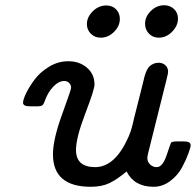

<svg xmlns="http://www.w3.org/2000/svg" viewBox="-20 -714 755 740"><path d="M68.8 -317.9Q68.8 -330.1 80.8 -355Q92.8 -379.9 113.8 -408Q134.8 -436 169.4 -457Q204.1 -478 243.2 -478Q286.1 -478 315.2 -453.1Q344.2 -428.2 344.2 -388.2Q344.2 -369.1 308.6 -276.1Q272.9 -183.1 272.9 -136.2Q272.9 -70.3 346.2 -69.8Q423.3 -69.8 474.1 -184.1Q477.1 -189.9 477.5 -191.9Q478 -193.8 480.5 -199.5Q482.9 -205.1 483.4 -207.5Q483.9 -210 487.1 -219.5Q490.2 -229 491.7 -236.6Q493.2 -244.1 497.6 -262Q502 -279.8 506.6 -297.4Q511.2 -314.9 518.6 -345Q525.9 -375 534.2 -407.2L536.1 -416Q539.1 -424.8 540.5 -429.9Q542 -435.1 546.4 -444.1Q550.8 -453.1 556.4 -458.5Q562 -463.9 571 -468Q580.1 -472.2 590.8 -472.2Q606.9 -472.2 617.4 -462.6Q627.9 -453.1 627.9 -437Q627.9 -432.1 623 -412.1L551.8 -127Q547.9 -112.8 547.9 -105Q547.9 -89.8 558.8 -79.8Q569.8 -69.8 584 -69.8Q606.9 -69.8 622.6 -116.9Q638.2 -164.1 640.1 -165Q645 -168.9 660.2 -168.9H690.9Q714.8 -168.9 714.8 -153.8Q714.8 -147 706.5 -123.5Q698.2 -100.1 682.1 -69.6Q666 -39.1 636.5 -16.6Q606.9 5.9 571.8 5.9Q497.6 5.9 467.8 -53.2Q432.6 -23.4 402.8 -8.8Q373 5.9 330.1 5.9Q184.1 5.9 184.1 -119.1Q184.1 -176.3 219 -272.2Q253.9 -368.2 253.9 -375Q253.9 -387.2 246.3 -394.5Q238.8 -401.9 228 -401.9Q206.1 -401.9 185.1 -379.9Q164.1 -357.9 151.9 -323.2Q147.9 -311 142.1 -307.6Q136.2 -304.2 125 -304.2H98.1Q68.8 -303.7 68.8 -317.9ZM314.9 -621.1Q314.9 -647.9 337.4 -670.4Q359.9 -692.9 390.1 -692.9Q413.1 -692.9 427.5 -678Q441.9 -663.1 441.9 -641.1Q441.9 -613.3 419.4 -591.1Q397 -568.8 368.2 -568.8Q345.2 -568.8 330.1 -584Q314.9 -599.1 314.9 -621.1ZM539.1 -622.1Q539.1 -649.9 561.5 -671.9Q584 -693.8 612.8 -693.8Q634.8 -693.8 650.4 -679.4Q666 -665 666 -642.1Q666 -615.2 643.6 -592Q621.1 -568.8 591.8 -568.8Q568.8 -568.8 554 -584.5Q539.1 -600.1 539.1 -622.1Z"/></svg>

Font: CMU Concrete
Style: BoldItalic
Weight: 700
Italic angle: -14.04°
Version: Version 0.7.0